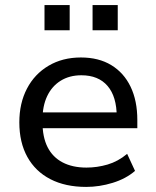

<svg xmlns="http://www.w3.org/2000/svg" viewBox="-20 -726 613 755"><path d="M319 9Q237 9 178 -21.5Q119 -52 87.5 -109Q56 -166 56 -245Q56 -320 86 -377.5Q116 -435 171 -467.5Q226 -500 298 -500Q368 -500 417.5 -470Q467 -440 493.5 -385Q520 -330 520 -254V-222H129V-284H456L439 -267Q439 -346 403 -388Q367 -430 300 -430Q253 -430 218.5 -408.5Q184 -387 165.5 -348Q147 -309 147 -255V-247Q147 -187 167 -147.5Q187 -108 226 -87.5Q265 -67 320 -67Q362 -67 403 -79Q444 -91 480 -121L511 -54Q475 -23 423 -7Q371 9 319 9ZM344 -607V-706H443V-607ZM155 -607V-706H254V-607Z"/></svg>

Font: Nunito Sans 10pt Medium
Style: Regular
Weight: 500
Designer: Vernon Adams
Foundry: Vernon Adams
Version: Version 3.101;gftools[0.9.27]